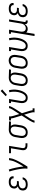

<svg xmlns="http://www.w3.org/2000/svg" viewBox="2242 -3054 1017 5540"><g transform="rotate(-90 2750.0 -283.5)"><path d="M200 8Q175 8 151 4.5Q127 1 105 -7.5Q83 -16 65.5 -31Q48 -46 37.5 -66.5Q27 -87 24 -111.5Q21 -136 26 -160Q29 -181 38 -201.5Q47 -222 64 -237Q81 -252 101 -262.5Q121 -273 142 -279Q125 -287 111.5 -300.5Q98 -314 90 -331.5Q82 -349 80.5 -369Q79 -389 83 -409Q86 -429 94.5 -448.5Q103 -468 118 -484Q133 -500 151.5 -510.5Q170 -521 190 -527.5Q210 -534 230.5 -536Q251 -538 270 -538Q292 -538 312.5 -536Q333 -534 352.5 -527.5Q372 -521 388.5 -510.5Q405 -500 416.5 -484Q428 -468 432.5 -448Q437 -428 434 -407Q434 -405 433.5 -403Q433 -401 432 -399H372Q372 -401 372.5 -402Q373 -403 373 -404Q375 -417 372 -429.5Q369 -442 361.5 -451.5Q354 -461 343.5 -467Q333 -473 321 -476.5Q309 -480 296 -481.5Q283 -483 270 -483Q257 -483 243.5 -481.5Q230 -480 216.5 -476.5Q203 -473 190.5 -466Q178 -459 167.5 -449Q157 -439 151 -426Q145 -413 143 -400Q140 -386 141.5 -372Q143 -358 149.5 -346Q156 -334 166 -325.5Q176 -317 189 -312Q202 -307 216 -305Q230 -303 244 -303H298L288 -248H235Q219 -248 203.5 -246.5Q188 -245 172.5 -241Q157 -237 142 -229.5Q127 -222 114.5 -210.5Q102 -199 95 -184Q88 -169 86 -153Q82 -130 89 -107.5Q96 -85 113 -71Q130 -57 153 -52Q176 -47 200 -47Q222 -47 244.5 -51Q267 -55 288 -66Q309 -77 324.5 -96Q340 -115 344 -138H405Q399 -104 379 -74.5Q359 -45 329 -25.5Q299 -6 265.5 1Q232 8 200 8Z M653 0Q659 -34 658 -68Q657 -102 654 -135Q651 -168 646 -201Q641 -234 635 -266.5Q629 -299 622 -331Q615 -363 607.5 -395Q600 -427 591 -458Q582 -489 571 -520L629 -538Q646 -487 659.5 -435Q673 -383 684 -329.5Q695 -276 703.5 -222Q712 -168 716 -113Q734 -142 751.5 -171.5Q769 -201 786 -230.5Q803 -260 818.5 -290Q834 -320 848 -351Q862 -382 873.5 -413.5Q885 -445 890 -477L899 -530H960L951 -477Q944 -435 928 -393.5Q912 -352 893 -312Q874 -272 852.5 -232.5Q831 -193 808.5 -154Q786 -115 762.5 -76.5Q739 -38 714 0Z M1322 0Q1301 0 1280.5 -3.5Q1260 -7 1242 -16.5Q1224 -26 1211.5 -41.5Q1199 -57 1192.5 -76Q1186 -95 1186 -116.5Q1186 -138 1189 -159L1242 -475H1101V-530H1312L1249 -150Q1246 -132 1248 -113.5Q1250 -95 1260 -81Q1270 -67 1287 -61Q1304 -55 1322 -55H1387V0Z M1700 8Q1672 8 1645 1.5Q1618 -5 1597 -20.5Q1576 -36 1562.5 -58.5Q1549 -81 1543 -107Q1537 -133 1537.5 -161.5Q1538 -190 1543 -218L1565 -348Q1569 -372 1576.5 -396Q1584 -420 1597.5 -442Q1611 -464 1630.5 -482.5Q1650 -501 1672.5 -513Q1695 -525 1719.5 -531.5Q1744 -538 1769 -538Q1772 -538 1775.5 -538Q1779 -538 1783 -538L2020 -530L2010 -475L1882 -479Q1899 -465 1909.5 -445.5Q1920 -426 1924.5 -404.5Q1929 -383 1928.5 -359.5Q1928 -336 1924 -312L1903 -182Q1898 -158 1890.5 -134Q1883 -110 1870 -87.5Q1857 -65 1838.5 -46Q1820 -27 1797 -14.5Q1774 -2 1749 3Q1724 8 1700 8ZM1701 -47Q1719 -47 1737 -51.5Q1755 -56 1771 -66Q1787 -76 1799.5 -90.5Q1812 -105 1821 -122Q1830 -139 1835 -156.5Q1840 -174 1843 -191L1864 -321Q1867 -339 1868.5 -357Q1870 -375 1867.5 -392.5Q1865 -410 1859.5 -426Q1854 -442 1843 -454.5Q1832 -467 1816.5 -474Q1801 -481 1783 -482L1774 -483Q1771 -483 1769 -483Q1767 -483 1765 -483Q1747 -483 1729.5 -477.5Q1712 -472 1696 -462Q1680 -452 1667.5 -437.5Q1655 -423 1646.5 -406.5Q1638 -390 1632.5 -373Q1627 -356 1625 -339L1603 -209Q1600 -190 1599 -170.5Q1598 -151 1601 -133Q1604 -115 1611.5 -98.5Q1619 -82 1632.5 -70Q1646 -58 1664 -52.5Q1682 -47 1701 -47Z M1981 205 1984 187Q1987 171 1994 155.5Q2001 140 2008.5 125.5Q2016 111 2024 96Q2032 81 2040.5 66.5Q2049 52 2057.5 37.5Q2066 23 2075 9L2188 -166L2134 -341Q2124 -373 2114.5 -406.5Q2105 -440 2101 -475Q2101 -475 2101 -475Q2101 -475 2101 -475H2047V-530H2164L2161 -512Q2159 -498 2161 -484.5Q2163 -471 2165.5 -458Q2168 -445 2171 -432.5Q2174 -420 2177.5 -407.5Q2181 -395 2184.5 -382.5Q2188 -370 2192 -357L2230 -232L2315 -364Q2318 -368 2321 -372.5Q2324 -377 2326 -382H2327Q2337 -398 2347 -413.5Q2357 -429 2366 -445Q2375 -461 2384 -477.5Q2393 -494 2396 -512L2399 -530H2460L2457 -512Q2454 -496 2447 -480.5Q2440 -465 2432.5 -450.5Q2425 -436 2417 -421Q2409 -406 2400.5 -391.5Q2392 -377 2383.5 -362.5Q2375 -348 2366 -334L2253 -159L2308 16Q2318 48 2327 81.5Q2336 115 2341 150Q2341 150 2341 150Q2341 150 2341 150H2394V205H2277L2280 187Q2282 173 2280.5 159.5Q2279 146 2276.5 133Q2274 120 2271 107.5Q2268 95 2264.5 82.5Q2261 70 2257 57.5Q2253 45 2250 32L2211 -93L2127 39Q2124 43 2121 47.5Q2118 52 2115 57H2114Q2104 73 2094.5 88.5Q2085 104 2075.5 120Q2066 136 2057 152.5Q2048 169 2046 187L2043 205Z M2696 8Q2669 8 2643.5 0.5Q2618 -7 2598.5 -23Q2579 -39 2567 -62Q2555 -85 2549.5 -110.5Q2544 -136 2545.5 -163.5Q2547 -191 2551 -218L2594 -475H2547V-530H2664L2611 -209Q2608 -190 2606.5 -171.5Q2605 -153 2607.5 -135.5Q2610 -118 2616 -101.5Q2622 -85 2633.5 -72.5Q2645 -60 2662 -53.5Q2679 -47 2697 -47Q2716 -47 2735.5 -54Q2755 -61 2770.5 -74.5Q2786 -88 2798 -105Q2810 -122 2819.5 -140Q2829 -158 2836 -176.5Q2843 -195 2849 -214Q2855 -233 2859.5 -252Q2864 -271 2867 -290Q2877 -349 2874.5 -407Q2872 -465 2858 -521L2917 -534Q2932 -473 2935 -409.5Q2938 -346 2927 -282Q2923 -257 2917 -233Q2911 -209 2903 -185.5Q2895 -162 2884.5 -139Q2874 -116 2860.5 -94Q2847 -72 2829.5 -52.5Q2812 -33 2790.5 -18.5Q2769 -4 2744.5 2Q2720 8 2696 8ZM2783 -592 2746 -628 2895 -772 2940 -728Z M3200 8Q3172 8 3145 1.5Q3118 -5 3097 -20.5Q3076 -36 3062.5 -58.5Q3049 -81 3043 -107Q3037 -133 3037.5 -161.5Q3038 -190 3043 -218L3065 -348Q3069 -372 3076.5 -396Q3084 -420 3097.5 -442Q3111 -464 3130.5 -482.5Q3150 -501 3172.5 -513Q3195 -525 3219.5 -531.5Q3244 -538 3269 -538Q3272 -538 3275.5 -538Q3279 -538 3283 -538L3520 -530L3510 -475L3382 -479Q3399 -465 3409.5 -445.5Q3420 -426 3424.5 -404.5Q3429 -383 3428.5 -359.5Q3428 -336 3424 -312L3403 -182Q3398 -158 3390.5 -134Q3383 -110 3370 -87.5Q3357 -65 3338.5 -46Q3320 -27 3297 -14.5Q3274 -2 3249 3Q3224 8 3200 8ZM3201 -47Q3219 -47 3237 -51.5Q3255 -56 3271 -66Q3287 -76 3299.5 -90.5Q3312 -105 3321 -122Q3330 -139 3335 -156.5Q3340 -174 3343 -191L3364 -321Q3367 -339 3368.5 -357Q3370 -375 3367.5 -392.5Q3365 -410 3359.5 -426Q3354 -442 3343 -454.5Q3332 -467 3316.5 -474Q3301 -481 3283 -482L3274 -483Q3271 -483 3269 -483Q3267 -483 3265 -483Q3247 -483 3229.5 -477.5Q3212 -472 3196 -462Q3180 -452 3167.5 -437.5Q3155 -423 3146.5 -406.5Q3138 -390 3132.5 -373Q3127 -356 3125 -339L3103 -209Q3100 -190 3099 -170.5Q3098 -151 3101 -133Q3104 -115 3111.5 -98.5Q3119 -82 3132.5 -70Q3146 -58 3164 -52.5Q3182 -47 3201 -47Z M3701 8Q3673 8 3646 1.5Q3619 -5 3597.5 -20.5Q3576 -36 3562.5 -58.5Q3549 -81 3543 -107Q3537 -133 3537.5 -161.5Q3538 -190 3543 -218L3565 -348Q3569 -373 3577 -397.5Q3585 -422 3598.5 -444.5Q3612 -467 3632 -486Q3652 -505 3675.5 -516.5Q3699 -528 3724 -534.5Q3749 -541 3775 -541Q3803 -541 3829.5 -533Q3856 -525 3877.5 -510Q3899 -495 3912.5 -472Q3926 -449 3932 -423Q3938 -397 3937.5 -368.5Q3937 -340 3932 -312L3911 -182Q3906 -157 3898.5 -132.5Q3891 -108 3877 -85.5Q3863 -63 3843 -44.5Q3823 -26 3799.5 -13.5Q3776 -1 3750.5 3.5Q3725 8 3701 8ZM3702 -47Q3720 -47 3738.5 -51Q3757 -55 3774 -65Q3791 -75 3804.5 -89.5Q3818 -104 3827.5 -120.5Q3837 -137 3842.5 -155Q3848 -173 3851 -191L3872 -321Q3875 -341 3876 -360.5Q3877 -380 3874 -398Q3871 -416 3863 -433Q3855 -450 3841 -461.5Q3827 -473 3809 -478Q3791 -483 3771 -483Q3753 -483 3734.5 -478.5Q3716 -474 3700 -464Q3684 -454 3670.5 -439.5Q3657 -425 3647.5 -408.5Q3638 -392 3632.5 -374.5Q3627 -357 3625 -339L3603 -209Q3600 -189 3599 -170Q3598 -151 3601 -132.5Q3604 -114 3612 -97.5Q3620 -81 3633.5 -69.5Q3647 -58 3665 -52.5Q3683 -47 3702 -47Z M4196 8Q4169 8 4143.5 0.5Q4118 -7 4098.5 -23Q4079 -39 4067 -62Q4055 -85 4049.5 -110.5Q4044 -136 4045.5 -163.5Q4047 -191 4051 -218L4094 -475H4047V-530H4164L4111 -209Q4108 -190 4106.5 -171.5Q4105 -153 4107.5 -135.5Q4110 -118 4116 -101.5Q4122 -85 4133.5 -72.5Q4145 -60 4162 -53.5Q4179 -47 4197 -47Q4216 -47 4235.5 -54Q4255 -61 4270.5 -74.5Q4286 -88 4298 -105Q4310 -122 4319.5 -140Q4329 -158 4336 -176.5Q4343 -195 4349 -214Q4355 -233 4359.5 -252Q4364 -271 4367 -290Q4377 -349 4374.5 -407Q4372 -465 4358 -521L4417 -534Q4432 -473 4435 -409.5Q4438 -346 4427 -282Q4423 -257 4417 -233Q4411 -209 4403 -185.5Q4395 -162 4384.5 -139Q4374 -116 4360.5 -94Q4347 -72 4329.5 -52.5Q4312 -33 4290.5 -18.5Q4269 -4 4244.5 2Q4220 8 4196 8Z M4481 205 4594 -475H4547V-530H4664L4611 -209Q4608 -190 4607 -171Q4606 -152 4608.5 -134Q4611 -116 4617.5 -99.5Q4624 -83 4636.5 -70.5Q4649 -58 4666 -52.5Q4683 -47 4702 -47Q4720 -47 4737 -51Q4754 -55 4770 -64.5Q4786 -74 4798.5 -88Q4811 -102 4820 -118Q4829 -134 4834 -150.5Q4839 -167 4842 -185L4899 -530H4960L4886 -84Q4885 -76 4886 -69Q4887 -62 4891.5 -57Q4896 -52 4902.5 -49.5Q4909 -47 4917 -47H4930V8H4907Q4889 8 4871 3Q4853 -2 4841 -14Q4829 -26 4825 -44.5Q4821 -63 4824 -81Q4814 -62 4799.5 -44.5Q4785 -27 4766.5 -14.5Q4748 -2 4726.5 3Q4705 8 4685 8Q4655 8 4627.5 -2.5Q4600 -13 4582 -34L4543 205Z M5200 8Q5175 8 5151 4.5Q5127 1 5105 -7.5Q5083 -16 5065.5 -31Q5048 -46 5037.5 -66.5Q5027 -87 5024 -111.5Q5021 -136 5026 -160Q5029 -181 5038 -201.5Q5047 -222 5064 -237Q5081 -252 5101 -262.5Q5121 -273 5142 -279Q5125 -287 5111.5 -300.5Q5098 -314 5090 -331.5Q5082 -349 5080.5 -369Q5079 -389 5083 -409Q5086 -429 5094.5 -448.5Q5103 -468 5118 -484Q5133 -500 5151.5 -510.5Q5170 -521 5190 -527.5Q5210 -534 5230.5 -536Q5251 -538 5270 -538Q5292 -538 5312.5 -536Q5333 -534 5352.5 -527.5Q5372 -521 5388.5 -510.5Q5405 -500 5416.5 -484Q5428 -468 5432.5 -448Q5437 -428 5434 -407Q5434 -405 5433.5 -403Q5433 -401 5432 -399H5372Q5372 -401 5372.5 -402Q5373 -403 5373 -404Q5375 -417 5372 -429.5Q5369 -442 5361.5 -451.5Q5354 -461 5343.5 -467Q5333 -473 5321 -476.5Q5309 -480 5296 -481.5Q5283 -483 5270 -483Q5257 -483 5243.5 -481.5Q5230 -480 5216.5 -476.5Q5203 -473 5190.5 -466Q5178 -459 5167.5 -449Q5157 -439 5151 -426Q5145 -413 5143 -400Q5140 -386 5141.5 -372Q5143 -358 5149.5 -346Q5156 -334 5166 -325.5Q5176 -317 5189 -312Q5202 -307 5216 -305Q5230 -303 5244 -303H5298L5288 -248H5235Q5219 -248 5203.5 -246.5Q5188 -245 5172.5 -241Q5157 -237 5142 -229.5Q5127 -222 5114.5 -210.5Q5102 -199 5095 -184Q5088 -169 5086 -153Q5082 -130 5089 -107.5Q5096 -85 5113 -71Q5130 -57 5153 -52Q5176 -47 5200 -47Q5222 -47 5244.5 -51Q5267 -55 5288 -66Q5309 -77 5324.5 -96Q5340 -115 5344 -138H5405Q5399 -104 5379 -74.5Q5359 -45 5329 -25.5Q5299 -6 5265.5 1Q5232 8 5200 8Z"/></g></svg>

Font: Iosevka Curly Slab LtObl
Style: Regular
Weight: 300
Italic angle: -9°
Monospace: yes
Designer: Belleve Invis
Foundry: Belleve Invis
Version: Version 11.0.0; ttfautohint (v1.8.3)